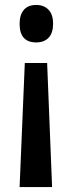

<svg xmlns="http://www.w3.org/2000/svg" viewBox="-20 -563 291 774"><path d="M194 -467Q194 -430 176 -411Q158 -392 126 -392Q59 -392 59 -467Q59 -503 76 -523Q93 -543 126 -543Q157 -543 175.5 -524Q194 -505 194 -467ZM80 -309H170L190 191H59Z"/></svg>

Font: Noto Sans Gujarati UI ExtraCondensed SemiBold
Style: Regular
Weight: 600
Width: 2
Designer: Jelle Bosma - Monotype Design Team, Universal Thirst
Foundry: Monotype Imaging Inc.
Version: Version 2.106; ttfautohint (v1.8.4.7-5d5b)